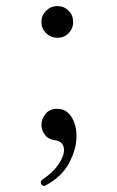

<svg xmlns="http://www.w3.org/2000/svg" viewBox="-20 -588 384 630"><path d="M168 -464Q147 -464 131.5 -479Q116 -494 116 -516Q116 -538 131.5 -553Q147 -568 168 -568Q190 -568 205 -553Q220 -538 220 -516Q220 -494 205 -479Q190 -464 168 -464ZM129 21Q127 22 124 22Q120 22 117 18.5Q114 15 114 11Q114 5 118 2Q153 -21 171.5 -48Q190 -75 190 -96Q190 -108 183 -117Q176 -126 160 -128Q138 -131 127 -146Q116 -161 116 -178Q116 -198 129.5 -214.5Q143 -231 168 -231Q197 -231 214 -205Q231 -179 231 -141Q231 -100 207.5 -54.5Q184 -9 129 21Z"/></svg>

Font: Kiwi Maru Light
Style: Regular
Weight: 300
Designer: Hiroki-Chan
Version: Version 1.100